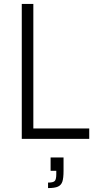

<svg xmlns="http://www.w3.org/2000/svg" viewBox="-20 -708 499 979"><path d="M91 -688H150V-53H435V0H91ZM267 180V163H238V95H304V163Q304 200 298 218Q292 236 275.5 243.5Q259 251 225 251V223Q252 223 259.5 214.5Q267 206 267 180Z"/></svg>

Font: Saira SemiCondensed Light
Style: Regular
Weight: 300
Width: 4
Designer: Hector Gatti with collaboration of the Omnibus-Type team
Foundry: Omnibus-Type
Version: Version 0.072; ttfautohint (v1.8)